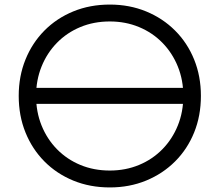

<svg xmlns="http://www.w3.org/2000/svg" viewBox="-20 -811 961 841"><path d="M114 -356V-426H801V-356ZM461 10Q374 10 301 -20Q228 -50 174.5 -104Q121 -158 91.5 -231Q62 -304 62 -391Q62 -477 91.5 -550Q121 -623 174.5 -677Q228 -731 301 -761Q374 -791 461 -791Q547 -791 620 -761Q693 -731 747 -677Q801 -623 830.5 -550Q860 -477 860 -391Q860 -304 830.5 -231Q801 -158 747 -104Q693 -50 620 -20Q547 10 461 10ZM461 -64Q530 -64 589 -88.5Q648 -113 691.5 -157.5Q735 -202 759 -261.5Q783 -321 783 -391Q783 -460 759 -519.5Q735 -579 691.5 -623.5Q648 -668 589 -692.5Q530 -717 461 -717Q391 -717 332 -692.5Q273 -668 229.5 -623.5Q186 -579 162 -519.5Q138 -460 138 -391Q138 -321 162 -261.5Q186 -202 229.5 -157.5Q273 -113 332 -88.5Q391 -64 461 -64Z"/></svg>

Font: Comfortaa
Style: Regular
Weight: 400
Designer: Johan Aakerlund
Foundry: Johan Aakerlund
Version: Version 3.104; ttfautohint (v1.8.1.43-b0c9)